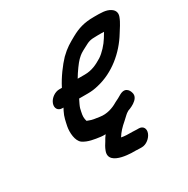

<svg xmlns="http://www.w3.org/2000/svg" viewBox="-156 -654 933 955"><g transform="rotate(-30 310.5 -176.5)"><path d="M514.2 -427.6C509.9 -420.7 503.5 -410.8 497.5 -400.1C480.7 -372.5 451.8 -341.2 427.5 -325.4C396 -306.2 365.8 -291 324.6 -291H284.1C301.6 -321 328.9 -358.5 342 -371.1C362 -390.4 367.3 -393 397.8 -409C425.1 -423.3 431 -428 474.3 -428C492.9 -428 504.1 -428.3 514.2 -427.6ZM389.6 74C365.6 74 342.8 73.7 325 69.7C339.6 46.3 355.6 29.1 381.1 7.3C401.9 -11.3 407.4 -18.7 419.8 -25.5C420.5 -25.9 422 -26.8 423.1 -27.6C423.1 -27.6 500 -51.1 484.7 -95.5C484.4 -96.3 473.6 -141.3 429.2 -117.5C413.5 -108.5 402.6 -101.9 391.8 -97.4C390.5 -96.8 388.3 -95.7 386.7 -94.7C359.2 -78.1 322.9 -65.6 285.1 -71.7C260.1 -75.2 244 -77 228.4 -83.5C224.1 -85.3 217.4 -87.5 217.4 -87.5C217.3 -87.7 216 -91.6 214.5 -99.1C211.3 -116.8 215.1 -131 221.2 -157.7C225 -170.4 231.8 -183.2 241 -202H291.7C312.4 -202 331.5 -204.3 353.1 -209.9C445.5 -231.4 526.8 -297.8 577.5 -381.5C589.3 -401.7 606.6 -423.4 617.9 -454C626.2 -476.5 616.3 -493 601 -502.3C578 -517.6 548 -517 507.2 -517C451.6 -517 415.3 -505.4 374 -482.5C341.1 -464 317.3 -451.4 283.4 -418.2C254.9 -388.5 217.6 -339.1 193.4 -291H177.6C154.6 -291 126 -273 116.3 -247C107.2 -222.2 119.9 -202 144.7 -202H151.2C148.8 -197.3 145.6 -191.5 143.6 -187.5C129.6 -160.3 126.1 -136.5 120.7 -111.9C114.5 -78.9 117.6 -29.5 142.9 -11.2C169.8 7.2 205.6 12.2 240.8 16.8C249.6 17.9 256.7 17.9 266.5 17.6C259.4 27 252.5 37 246.4 48.9C240.4 58 231.5 71.6 225.1 89C195.4 169.3 354.8 163 354.8 163C362.4 163.5 372.9 164 380.4 164H390.4C416.4 164 442.5 142 451 119C460 94.7 447.6 75 423.3 75H413.3C407.2 75 398.6 74 389.6 74Z"/></g></svg>

Font: Just Breathe
Style: BdObl7
Weight: 400
Foundry: Cannot Into Space Fonts
Version: Version 0.72